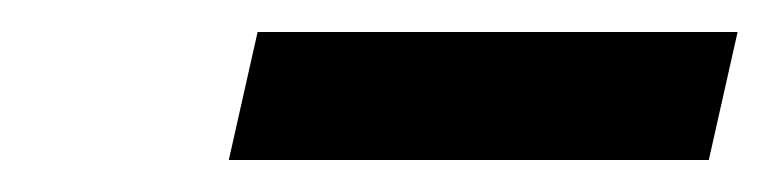

<svg xmlns="http://www.w3.org/2000/svg" viewBox="-20 -330 481 120"><path d="M141 -310H441L423 -230H123Z"/></svg>

Font: Panefresco 500wt
Style: Italic
Weight: 700
Foundry: Campivisivi & Chank Co
Version: Version 1.000